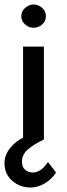

<svg xmlns="http://www.w3.org/2000/svg" viewBox="-22 -622 300 857"><path d="M115 215Q67 215 32.5 185Q-2 155 -2 106Q-2 71 23 39Q48 7 88 -11L157 -8L175 0Q129 22 102.5 45Q76 68 76 99Q76 125 91 136.5Q106 148 124 148Q144 148 161 135.5Q178 123 192 101L228 148Q210 177 178.5 196Q147 215 115 215ZM81 -414H174V0H81ZM73 -550Q73 -572 90.5 -587Q108 -602 128 -602Q149 -602 166 -587Q183 -572 183 -550Q183 -527 166 -512.5Q149 -498 128 -498Q108 -498 90.5 -512.5Q73 -527 73 -550Z"/></svg>

Font: Josefin Sans Thin
Style: Regular
Weight: 400
Version: Version 2.000